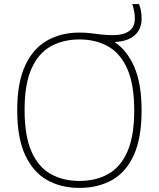

<svg xmlns="http://www.w3.org/2000/svg" viewBox="-20 -908 775 937"><path d="M367.5 9Q277.5 9 209.2 -29.8Q141 -68.5 102.5 -152Q64 -235.5 64 -370Q64 -504.5 102.8 -588Q141.5 -671.5 210 -710.2Q278.5 -749 367.5 -749Q397 -749 421.8 -746Q446.5 -743 472.8 -739.8Q499 -736.5 533.5 -736.5Q582.5 -736.5 610.2 -756.5Q638 -776.5 638 -817Q638 -838 634.5 -854.5Q631 -871 625.5 -888H658.5Q665 -871 668 -854.8Q671 -838.5 671 -816Q671 -765.5 637 -735.5Q603 -705.5 539 -703Q600 -662.5 635.5 -581Q671 -499.5 671 -370Q671 -233 632.5 -149.8Q594 -66.5 525.8 -28.8Q457.5 9 367.5 9ZM367.5 -25Q447 -25 507.2 -58.2Q567.5 -91.5 601.2 -167Q635 -242.5 635 -368Q635 -496 601.2 -572Q567.5 -648 507.2 -681.8Q447 -715.5 367.5 -715.5Q288.5 -715.5 228 -682Q167.5 -648.5 133.8 -573.2Q100 -498 100 -372Q100 -244 133.8 -168Q167.5 -92 228 -58.5Q288.5 -25 367.5 -25Z"/></svg>

Font: Encode Sans SemiExpanded SemiExpanded Thin
Style: Regular
Weight: 100
Width: 6
Designer: Multiple Designers
Foundry: Impallari Type
Version: Version 3.000; ttfautohint (v1.8.3) -l 8 -r 50 -G 200 -x 14 